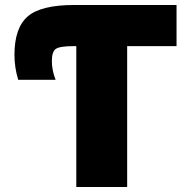

<svg xmlns="http://www.w3.org/2000/svg" viewBox="-20 -750 776 770"><path d="M286 -565H276Q220 -565 204 -554Q188 -543 188 -505Q188 -468 203 -430H53Q38 -479 38 -530Q38 -638 91 -684Q144 -730 278 -730H688V-565H490V0H286Z"/></svg>

Font: M PLUS 1p Black
Style: Regular
Weight: 900
Version: Version 1.061